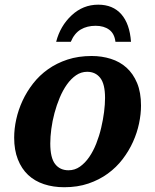

<svg xmlns="http://www.w3.org/2000/svg" viewBox="-20 -783 658 813"><path d="M40 -200.2Q40 -237.8 48.8 -277.8Q57.6 -317.9 75.4 -356.4Q93.3 -395 120.1 -429.4Q147 -463.9 183.3 -489.7Q219.7 -515.6 265.9 -530.8Q312 -545.9 368.2 -545.9Q411.1 -545.9 449.2 -533.9Q487.3 -522 515.6 -496.6Q543.9 -471.2 560.5 -431.4Q577.1 -391.6 577.1 -335.9Q577.1 -299.8 568.8 -260.3Q560.5 -220.7 543.2 -182.4Q525.9 -144 499.3 -109.1Q472.7 -74.2 436.5 -47.9Q400.4 -21.5 354.5 -5.9Q308.6 9.8 252 9.8Q205.1 9.8 166 -3.2Q127 -16.1 99.1 -42.2Q71.3 -68.4 55.7 -107.9Q40 -147.5 40 -200.2ZM270 -62Q296.9 -62 318.6 -77.4Q340.3 -92.8 357.7 -117.9Q375 -143.1 387.7 -175.3Q400.4 -207.5 408.4 -241.7Q416.5 -275.9 420.7 -308.8Q424.8 -341.8 424.8 -368.2Q424.8 -427.2 404.5 -453.1Q384.3 -479 349.1 -479Q323.7 -479 302.2 -464.4Q280.8 -449.7 263.4 -425.3Q246.1 -400.9 232.9 -369.4Q219.7 -337.9 210.7 -304.2Q201.7 -270.5 197.3 -237.1Q192.9 -203.6 192.9 -175.8Q192.9 -114.7 213.4 -88.4Q233.9 -62 270 -62ZM217.8 -606Q234.9 -672.9 283.2 -718Q331.5 -763.2 396 -763.2Q458 -763.2 493.7 -722.7Q529.3 -682.1 534.7 -606H468.8Q464.8 -640.6 442.4 -657.2Q419.9 -673.8 384.8 -673.8Q348.6 -673.8 321.8 -658Q294.9 -642.1 279.8 -606Z"/></svg>

Font: Droid Serif
Style: Bold Italic
Weight: 700
Italic angle: -12°
Designer: Monotype Design team
Foundry: Monotype Imaging Inc.
Version: Version 1.03